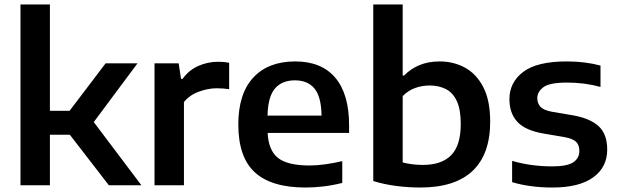

<svg xmlns="http://www.w3.org/2000/svg" viewBox="-20 -828 2766 858"><path d="M71.5 0V-808H203V-333H291L452 -545H594.5L399 -282.5L612 0H466.5L292 -226H203V0Z M670.5 0V-545H778.5L789 -475.5H796Q822.5 -513.5 865 -532.8Q907.5 -552 955.5 -552Q980.5 -552 1004 -547.5V-429.5Q991 -431.5 976.5 -432.5Q962 -433.5 948 -433.5Q910.5 -433.5 869 -418.5Q827.5 -403.5 802 -372V0Z M1345 10Q1193.5 10 1119.2 -57.5Q1045 -125 1045 -272Q1045 -409 1111.8 -481.2Q1178.5 -553.5 1299.5 -553.5Q1416.5 -553.5 1478.2 -480.8Q1540 -408 1540 -268.5V-234H1176Q1180 -155 1223 -121.8Q1266 -88.5 1363.5 -88.5Q1397 -88.5 1434.2 -93.8Q1471.5 -99 1509.5 -108V-10.5Q1465 0.5 1424.5 5.2Q1384 10 1345 10ZM1298 -469Q1240.5 -469 1209 -432.8Q1177.5 -396.5 1175.5 -311.5H1417Q1415.5 -396 1385.2 -432.5Q1355 -469 1298 -469Z M1858 10Q1805 10 1750.8 3Q1696.5 -4 1648 -19V-808H1779.5V-490.5H1786Q1814 -520 1854 -536.8Q1894 -553.5 1945 -553.5Q2006.5 -553.5 2057.8 -525.8Q2109 -498 2139.8 -438.5Q2170.5 -379 2170.5 -284.5Q2170.5 -139 2092 -64.5Q2013.5 10 1858 10ZM1869.5 -91Q1953.5 -91 1996.2 -134.5Q2039 -178 2039 -274Q2039 -339 2021.2 -376.8Q2003.5 -414.5 1972 -430.2Q1940.5 -446 1900 -446Q1867 -446 1835.2 -434.8Q1803.5 -423.5 1779.5 -398.5V-102Q1797 -97.5 1820.2 -94.2Q1843.5 -91 1869.5 -91Z M2448.5 10Q2399.5 10 2354 4Q2308.5 -2 2268.5 -14V-109Q2354 -84.5 2447.5 -84.5Q2514.5 -84.5 2541.8 -102.8Q2569 -121 2569 -153.5Q2569 -180 2554.5 -194.2Q2540 -208.5 2501.5 -215.5L2410 -231Q2327.5 -245 2292 -283.5Q2256.5 -322 2256.5 -385Q2256.5 -460 2318.2 -506.8Q2380 -553.5 2512.5 -553.5Q2595 -553.5 2663.5 -535V-439.5Q2593 -459 2514.5 -459Q2436 -459 2408.5 -438.5Q2381 -418 2381 -389Q2381 -366.5 2395 -351Q2409 -335.5 2447 -328.5L2538.5 -313Q2616.5 -299.5 2655 -264.2Q2693.5 -229 2693.5 -159.5Q2693.5 -81 2631 -35.5Q2568.5 10 2448.5 10Z"/></svg>

Font: Encode Sans Semi Expanded SemiBold
Style: Regular
Weight: 600
Width: 6
Designer: Multiple Designers
Foundry: Impallari Type
Version: Version 3.000; ttfautohint (v1.8.3) -l 8 -r 50 -G 200 -x 14 